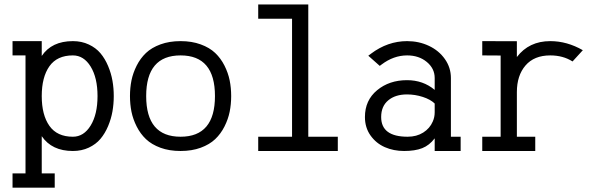

<svg xmlns="http://www.w3.org/2000/svg" viewBox="-20 -674 2691 867"><path d="M309.1 -423.8Q358.4 -423.8 389.4 -373.3Q420.4 -322.8 420.4 -240.2Q420.4 -157.7 389.4 -107.2Q358.4 -56.6 309.1 -56.6Q237.8 -56.6 203.1 -105.7Q168.5 -154.8 168.5 -240.2Q168.5 -325.7 203.1 -374.8Q237.8 -423.8 309.1 -423.8ZM36.6 -488.3V-423.8H95.2V108.9H36.6V173.3H227.1V108.9H168.5V-59.1Q213.9 7.8 309.1 7.8Q348.6 7.8 380.9 -7.3Q413.1 -22.5 433.6 -46.9Q454.1 -71.3 468 -104.2Q481.9 -137.2 487.8 -170.9Q493.7 -204.6 493.7 -240.2Q493.7 -275.9 487.8 -309.6Q481.9 -343.3 468 -376.2Q454.1 -409.2 433.6 -433.6Q413.1 -458 380.9 -473.1Q348.6 -488.3 309.1 -488.3Q213.4 -488.3 168.5 -421.4V-488.3Z M795.4 -56.6Q950.7 -56.6 950.7 -240.2Q950.7 -423.8 795.4 -423.8Q640.1 -423.8 640.1 -240.2Q640.1 -56.6 795.4 -56.6ZM1017.1 -311Q1023.9 -277.3 1023.9 -240.2Q1023.9 -203.1 1017.1 -169.4Q1010.3 -135.7 993.7 -102.8Q977.1 -69.8 951.7 -45.7Q926.3 -21.5 886.2 -6.8Q846.2 7.8 795.4 7.8Q744.6 7.8 704.6 -6.8Q664.6 -21.5 639.2 -45.7Q613.8 -69.8 597.2 -102.8Q580.6 -135.7 573.7 -169.4Q566.9 -203.1 566.9 -240.2Q566.9 -277.3 573.7 -311Q580.6 -344.7 597.2 -377.7Q613.8 -410.6 639.2 -434.8Q664.6 -459 704.6 -473.6Q744.6 -488.3 795.4 -488.3Q846.2 -488.3 886.2 -473.6Q926.3 -459 951.7 -434.8Q977.1 -410.6 993.7 -377.7Q1010.3 -344.7 1017.1 -311Z M1146 7.8V-56.6H1298.8V-589.4H1146V-653.8H1372.1V-56.6H1505.4V7.8Z M1942.9 -206.5Q1923.8 -225.1 1889.2 -236.3Q1854.5 -247.6 1817.9 -247.6Q1765.1 -247.6 1733.2 -220.9Q1701.2 -194.3 1701.2 -145.5Q1701.2 -56.6 1820.8 -56.6Q1861.3 -56.6 1891.1 -75.4Q1920.9 -94.2 1934.1 -125Q1942.9 -144.5 1942.9 -167ZM2016.1 -321.8V-56.6H2060.1V7.8H1942.9V-49.3Q1918.9 -17.6 1886.5 -4.9Q1854 7.8 1804.7 7.8Q1757.3 7.8 1717.8 -9.5Q1678.2 -26.9 1653.1 -62.3Q1627.9 -97.7 1627.9 -145.5Q1627.9 -221.2 1682.9 -266.6Q1737.8 -312 1817.9 -312Q1890.6 -312 1942.9 -268.1V-321.8Q1942.9 -364.7 1907.2 -394.3Q1871.6 -423.8 1818.4 -423.8Q1757.3 -423.8 1702.6 -382.3L1694.8 -376.5L1643.1 -422.4L1654.8 -431.2Q1730.5 -488.3 1818.4 -488.3Q1871.6 -488.3 1916.7 -467Q1961.9 -445.8 1989 -407.2Q2016.1 -368.7 2016.1 -321.8Z M2565.4 -396.5Q2522.5 -423.8 2464.8 -423.8Q2392.1 -423.8 2353 -378.4Q2314 -333 2314 -258.3V-56.6H2397V7.8H2157.7V-56.6H2240.7V-423.3L2157.7 -423.8V-488.3L2314 -487.8V-416.5Q2368.7 -488.3 2464.8 -488.3Q2540.5 -488.3 2611.8 -447.3Z"/></svg>

Font: AzarMehrMonospaced
Style: SerifBold
Weight: 1
Designer: Amin Abedi
Version: Version 1.00